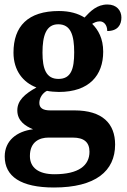

<svg xmlns="http://www.w3.org/2000/svg" viewBox="-20 -598 563 854"><path d="M220 236C405 236 492 163 492 45C492 -48 436 -107 311 -107H203C172 -107 155 -117 155 -140C155 -165 172 -186 189 -194C200 -191 228 -189 242 -189C377 -189 439 -263 439 -368C439 -427 417 -465 390 -492C399 -497 409 -503 424 -503C441 -503 457 -488 457 -460C504 -460 520 -488 520 -520C520 -551 499 -578 458 -578C411 -578 382 -548 356 -520C327 -538 290 -549 242 -549C104 -549 40 -481 40 -364C40 -284 83 -231 142 -209C90 -180 57 -151 57 -107C57 -60 93 -37 127 -23C54 -14 1 28 1 98C1 187 73 236 220 236ZM240 -247C185 -247 169 -292 169 -364C169 -439 185 -490 239 -490C295 -490 310 -441 310 -365C310 -291 296 -247 240 -247ZM222 177C152 177 113 148 113 96C113 31 158 14 195 14H304C354 14 378 35 378 77C378 138 330 177 222 177Z"/></svg>

Font: Noto Serif Hebrew SemiCondensed
Style: Bold
Weight: 700
Width: 4
Designer: Monotype Design Team
Foundry: Monotype Imaging Inc.
Version: Version 2.004